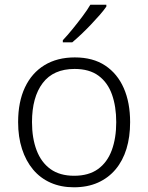

<svg xmlns="http://www.w3.org/2000/svg" viewBox="-20 -786 630 816"><path d="M533 -267Q533 -204 517.5 -153.5Q502 -103 471.5 -66.5Q441 -30 396.5 -10Q352 10 294 10Q239 10 195 -9.5Q151 -29 120.5 -65.5Q90 -102 73.5 -153Q57 -204 57 -267Q57 -353 86 -414.5Q115 -476 169 -509Q223 -542 298 -542Q375 -542 427 -507.5Q479 -473 506 -411.5Q533 -350 533 -267ZM116 -267Q116 -199 135.5 -147.5Q155 -96 194.5 -67.5Q234 -39 295 -39Q357 -39 396.5 -67.5Q436 -96 455 -147.5Q474 -199 474 -267Q474 -333 456 -384Q438 -435 399 -464Q360 -493 297 -493Q207 -493 161.5 -433Q116 -373 116 -267ZM432 -758Q421 -742 404 -722.5Q387 -703 367 -682Q347 -661 326.5 -641.5Q306 -622 287 -606H247V-615Q266 -635 288 -662Q310 -689 331 -717Q352 -745 364 -766H432Z"/></svg>

Font: Noto Sans Devanagari Light
Style: Regular
Weight: 300
Version: Version 2.003